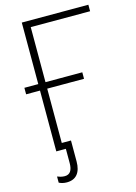

<svg xmlns="http://www.w3.org/2000/svg" viewBox="-132 -784 729 1028"><g transform="rotate(-15 233.0 -269.5)"><path d="M464 -714V-678H135V-373H339V-337H135V0H95V-337H18V-373H95V-714ZM107 175Q94 175 82.5 172Q71 169 64 165V131Q71 134 82 137Q93 140 105 140Q148 140 148 79V0H127V-36H186V80Q186 126 166 150.5Q146 175 107 175Z"/></g></svg>

Font: Noto Sans Disp ExtLt
Style: Regular
Weight: 200
Designer: Monotype Design Team
Foundry: Monotype Imaging Inc.
Version: Version 2.000;GOOG;noto-source:20170915:90ef993387c0